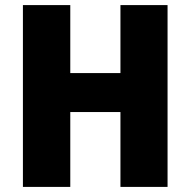

<svg xmlns="http://www.w3.org/2000/svg" viewBox="-20 -785 748 754"><path d="M638 -51H453V-345H256V-51H70V-765H256V-498H453V-765H638Z"/></svg>

Font: Noto Sans Tamil UI SemiCondensed Black
Style: Regular
Weight: 900
Width: 4
Designer: Jelle Bosma - Monotype Design Team
Foundry: Monotype Imaging Inc.
Version: Version 2.004; ttfautohint (v1.8.4.7-5d5b)